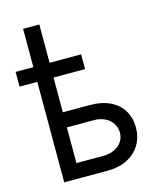

<svg xmlns="http://www.w3.org/2000/svg" viewBox="-118 -877 789 959"><g transform="rotate(-15 276.5 -397.0)"><path d="M340.8 -519.5H177.7V-339.8H317.4Q378.4 -339.8 422.1 -318.6Q465.8 -297.4 488.3 -259.3Q510.7 -221.2 510.7 -171.9Q510.7 -123.5 488 -84.5Q465.3 -45.4 421.6 -22.7Q377.9 0 317.4 0H93.8V-519.5H2V-595.7H93.8V-793.9H177.7V-595.7H340.8ZM317.4 -77.1Q348.6 -77.1 373.5 -88.6Q398.4 -100.1 412.6 -120.8Q426.8 -141.6 426.8 -168Q426.8 -194.8 412.6 -216.3Q398.4 -237.8 373.5 -249.8Q348.6 -261.7 317.4 -261.7H177.7V-77.1Z"/></g></svg>

Font: Pretendard GOV
Style: Regular
Weight: 400
Designer: Base glyphs from Inter by Rasmus Andersson; Hangeul glyphs from Noto Sans CJK(Source Han Sans) by Jang Soo-young and Kan
Foundry: Kil Hyung-jin
Version: Version 1.309